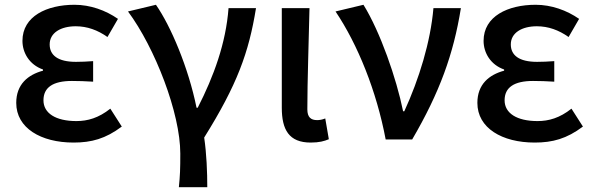

<svg xmlns="http://www.w3.org/2000/svg" viewBox="-20 -584 2483 804"><path d="M288 13C363 13 422 -3 490 -54L442 -129C393 -90 347 -77 300 -77C213 -77 162 -110 162 -164C162 -218 202 -245 281 -245C309 -245 338 -244 370 -242V-328C343 -326 320 -325 298 -325C222 -325 188 -353 188 -398C188 -447 235 -474 297 -474C345 -474 389 -458 430 -429L474 -505C422 -541 358 -564 292 -564C176 -564 74 -516 74 -413C74 -363 103 -313 160 -293V-288C97 -271 48 -231 48 -153C48 -48 151 13 288 13Z M729 200H848C848 137 845 59 835 -8C973 -229 1022 -364 1052 -550H937C926 -403 875 -264 808 -133H803C769 -301 695 -475 633 -564L516 -536C629 -384 735 -110 735 59C735 125 734 151 729 200Z M1281 13C1317 13 1338 7 1357 -1L1342 -88C1330 -83 1318 -81 1308 -81C1282 -81 1267 -93 1267 -126C1267 -246 1273 -408 1276 -550H1160V-133C1160 -41 1190 13 1281 13Z M1595 0H1706C1821 -197 1879 -357 1910 -550H1795C1783 -409 1735 -253 1673 -118H1668C1640 -256 1572 -451 1502 -564L1385 -536C1478 -398 1557 -202 1595 0Z M2219 13C2294 13 2353 -3 2421 -54L2373 -129C2324 -90 2278 -77 2231 -77C2144 -77 2093 -110 2093 -164C2093 -218 2133 -245 2212 -245C2240 -245 2269 -244 2301 -242V-328C2274 -326 2251 -325 2229 -325C2153 -325 2119 -353 2119 -398C2119 -447 2166 -474 2228 -474C2276 -474 2320 -458 2361 -429L2405 -505C2353 -541 2289 -564 2223 -564C2107 -564 2005 -516 2005 -413C2005 -363 2034 -313 2091 -293V-288C2028 -271 1979 -231 1979 -153C1979 -48 2082 13 2219 13Z"/></svg>

Font: DAIFUKU Sans JP Medium
Style: Regular
Weight: 500
Designer: Original font ‘Source Han Sans JP’ : Ryoko NISHIZUKA  (kana, bopomofo & ideographs); Paul D. Hunt (Latin, Greek & Cyrill
Foundry: Daifuku
Version: Version 1.000